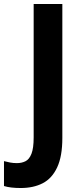

<svg xmlns="http://www.w3.org/2000/svg" viewBox="-86 -734 416 964"><path d="M18 210Q-8 210 -29 207.5Q-50 205 -66 200V75Q-51 79 -35 82Q-19 85 -1 85Q23 85 42 75.5Q61 66 72 38Q83 10 83 -44V-714H227V-41Q227 51 201 106.5Q175 162 128.5 186Q82 210 18 210Z"/></svg>

Font: Noto Sans Gujarati UI SemiCondensed
Style: Bold
Weight: 700
Width: 4
Designer: Jelle Bosma - Monotype Design Team, Universal Thirst
Foundry: Monotype Imaging Inc.
Version: Version 2.106; ttfautohint (v1.8.4.7-5d5b)